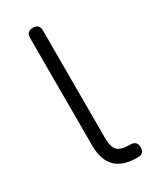

<svg xmlns="http://www.w3.org/2000/svg" viewBox="-181 -755 670 812"><g transform="rotate(-30 154.0 -348.5)"><path d="M239 0Q166.5 0 131.8 -34.8Q97 -69.5 97 -141.5V-665.5Q97 -697 128.5 -697Q160 -697 160 -665.5V-141.5Q160 -96 176.5 -79.5Q193 -63 238.5 -63Q271 -63 271 -31.5Q272 0 239 0Z"/></g></svg>

Font: Jura Light Medium
Style: Regular
Weight: 500
Version: Version 5.106